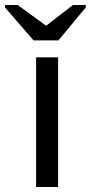

<svg xmlns="http://www.w3.org/2000/svg" viewBox="-78 -748 363 768"><path d="M154.3 -518.6V0H66.4V-518.6ZM265.1 -718.3 155.8 -586.4H56.2L-58.1 -718.3V-728H-7.3L106 -645.5H106.9L213.9 -728H265.1Z"/></svg>

Font: Arimo
Style: Regular
Weight: 400
Designer: Steve Matteson
Foundry: Monotype Imaging Inc.
Version: Version 1.33